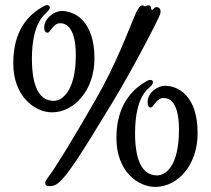

<svg xmlns="http://www.w3.org/2000/svg" viewBox="-20 -717 826 752"><path d="M607 -661C608 -664 609 -668 609 -671C609 -682 604 -689 592 -689C583 -689 581 -678 575 -678C569 -678 577 -696 560 -696C552 -696 552 -692 548 -692C545 -692 543 -696 538 -696C529 -696 522 -686 510 -661C480 -591 436 -468 353 -324C267 -174 191 -50 167 -21C163 -14 157 -7 157 0C157 9 164 12 175 12C186 12 197 9 208 0C245 -29 304 -124 420 -315C502 -450 603 -646 607 -661ZM350 -488C350 -633 274 -674 222 -674C194 -674 153 -646 153 -609C153 -597 158 -589 165 -589C172 -589 173 -593 177 -598C194 -621 204 -626 215 -626C227 -626 277 -625 277 -501C277 -362 224 -322 191 -322C136 -322 105 -373 105 -488C105 -633 159 -662 165 -671C166 -672 175 -679 175 -688C175 -691 173 -697 165 -697C162 -697 157 -696 152 -693C63 -645 32 -564 32 -468C32 -341 115 -277 184 -277C270 -277 350 -363 350 -488ZM754 -195C754 -342 678 -381 626 -381C597 -381 558 -354 558 -317C558 -304 562 -296 569 -296C576 -296 578 -301 582 -306C598 -327 608 -333 619 -333C633 -333 681 -333 681 -209C681 -68 630 -30 595 -30C542 -30 509 -80 509 -195C509 -343 563 -370 569 -378C570 -379 579 -385 579 -396C579 -399 577 -404 569 -404C566 -404 563 -404 556 -400C469 -352 436 -271 436 -176C436 -46 520 15 588 15C676 15 754 -70 754 -195Z"/></svg>

Font: Engagement
Style: Regular
Weight: 400
Designer: Astigmatic (AOETI)
Foundry: Astigmatic (AOETI)
Version: Version 1.000